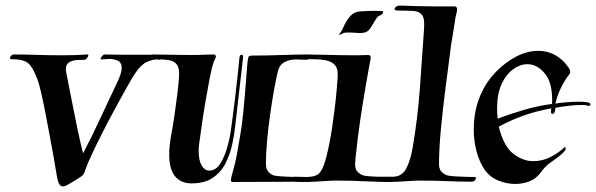

<svg xmlns="http://www.w3.org/2000/svg" viewBox="-20 -654 2145 691"><path d="M206 17Q191 17 185 -18Q181 -44 174 -83Q167 -122 159 -165Q151 -208 143 -249.5Q135 -291 127.5 -323Q120 -355 114 -370Q99 -411 82 -426Q65 -441 22 -441H21Q16 -441 16 -445Q16 -449 20 -453.5Q24 -458 29 -458Q68 -458 113 -456.5Q158 -455 204 -455Q251 -455 296 -458Q298 -458 298 -456Q298 -452 293.5 -445.5Q289 -439 285 -439Q274 -439 257.5 -438Q241 -437 229 -430Q217 -423 217 -405Q217 -399 218 -395Q228 -345 238.5 -290.5Q249 -236 259.5 -186.5Q270 -137 279 -102Q308 -157 340.5 -227Q373 -297 402 -358Q418 -391 418 -409Q418 -429 404 -435.5Q390 -442 373 -442Q366 -442 359 -441Q352 -440 346 -440H345Q342 -440 342 -442Q342 -446 347.5 -452Q353 -458 355 -458Q369 -458 381 -457.5Q393 -457 422 -457H567Q570 -457 570 -454Q570 -451 565.5 -445.5Q561 -440 556 -439Q554 -439 551 -439.5Q548 -440 543 -440Q530 -440 509.5 -431.5Q489 -423 467 -391Q455 -373 436.5 -340Q418 -307 396 -266.5Q374 -226 352.5 -184Q331 -142 313.5 -105Q296 -68 287 -43Q284 -27 271 -18Q258 -9 229 8Q214 17 206 17Z M669 6Q632 6 610.5 -19Q589 -44 589 -99Q589 -115 591 -133.5Q593 -152 597 -173Q602 -199 607.5 -236Q613 -273 617.5 -310Q622 -347 624 -373Q627 -407 617 -421Q607 -435 586 -438Q565 -441 533 -441Q514 -441 514 -447Q514 -451 519.5 -454.5Q525 -458 530 -458L592 -457Q612 -457 630.5 -456.5Q649 -456 665 -456Q690 -456 710 -457Q730 -458 746 -458Q757 -458 757 -451Q757 -447 753.5 -440.5Q750 -434 748 -428Q742 -410 735 -374Q728 -338 720.5 -294.5Q713 -251 707 -209.5Q701 -168 697 -138Q696 -131 695.5 -124Q695 -117 695 -110Q695 -76 706 -58Q717 -40 733 -40Q757 -40 773 -65.5Q789 -91 799 -128Q809 -165 813 -200Q821 -258 827 -310Q833 -362 837 -399Q841 -436 842 -449Q844 -457 849 -457Q855 -457 855 -449L826 -196Q823 -168 815.5 -133.5Q808 -99 792 -67Q776 -35 746.5 -14.5Q717 6 669 6ZM820 1Q811 1 811 -5Q811 -14 820 -44Q829 -74 840 -141Q850 -195 855.5 -250Q861 -305 864.5 -353Q868 -401 871 -433Q873 -448 875.5 -451Q878 -454 888 -454Q937 -454 993.5 -456Q1050 -458 1090 -458Q1097 -458 1097 -452Q1097 -448 1092.5 -443Q1088 -438 1083 -439Q1069 -439 1059.5 -439.5Q1050 -440 1045 -440Q1022 -440 1004 -430.5Q986 -421 980 -397Q973 -368 965.5 -326Q958 -284 951.5 -237Q945 -190 941 -145Q937 -100 937 -64Q937 -44 947.5 -34Q958 -24 968 -22Q979 -20 996 -19Q1013 -18 1028.5 -17.5Q1044 -17 1052 -17H1053Q1058 -17 1058 -13Q1058 -9 1053 -4.5Q1048 0 1042 0Q985 0 932 0.5Q879 1 820 1Z M1202 -533Q1207 -538 1210.5 -545Q1214 -552 1215 -554Q1226 -580 1240.5 -596Q1255 -612 1276 -613Q1290 -614 1302.5 -614.5Q1315 -615 1329 -615Q1336 -615 1342.5 -614.5Q1349 -614 1355 -614Q1359 -614 1359 -611Q1359 -603 1347 -598Q1340 -597 1332 -583.5Q1324 -570 1315.5 -556.5Q1307 -543 1300 -540Q1294 -537 1288 -536Q1282 -535 1276 -535Q1268 -535 1258.5 -536Q1249 -537 1241 -537Q1238 -537 1229.5 -537Q1221 -537 1217 -535Q1213 -533 1205.5 -530Q1198 -527 1202 -533ZM1066 1Q1058 1 1049 0.5Q1040 0 1029 0H1028Q1025 0 1025 -3Q1025 -7 1030.5 -12.5Q1036 -18 1040 -18Q1053 -18 1063 -17.5Q1073 -17 1082 -17Q1107 -17 1121 -24.5Q1135 -32 1145 -58.5Q1155 -85 1166 -141Q1172 -171 1177 -206.5Q1182 -242 1186 -275.5Q1190 -309 1192 -335Q1194 -361 1195 -373Q1198 -405 1186 -419Q1174 -433 1152.5 -437Q1131 -441 1103 -441H1072Q1059 -441 1059 -446Q1059 -451 1064.5 -454.5Q1070 -458 1075 -458L1138 -457Q1172 -456 1204 -455.5Q1236 -455 1263 -455Q1274 -455 1285 -455.5Q1296 -456 1304 -456H1305Q1314 -456 1314 -447Q1314 -444 1313.5 -440.5Q1313 -437 1312 -433Q1300 -369 1287.5 -293Q1275 -217 1267 -152Q1266 -140 1263.5 -120.5Q1261 -101 1259.5 -84.5Q1258 -68 1258 -63Q1258 -43 1269 -33.5Q1280 -24 1290 -22Q1301 -20 1318 -19Q1335 -18 1350.5 -17.5Q1366 -17 1374 -17H1375Q1380 -17 1380 -13Q1380 -9 1375 -4.5Q1370 0 1364 0Q1322 0 1282 -2Q1242 -4 1201 -4Q1191 -4 1180.5 -4Q1170 -4 1159 -3Q1139 -2 1119 -0.5Q1099 1 1066 1Z M1368 1Q1361 1 1352 0.5Q1343 0 1332 0H1330Q1327 0 1327 -3Q1327 -7 1332.5 -12.5Q1338 -18 1342 -18H1394Q1426 -18 1441.5 -46.5Q1457 -75 1465 -122Q1483 -226 1491 -334Q1499 -442 1506 -548Q1509 -586 1499.5 -599.5Q1490 -613 1468.5 -614.5Q1447 -616 1412 -616Q1400 -616 1400 -622Q1400 -626 1405.5 -630Q1411 -634 1417 -634Q1423 -634 1436.5 -633.5Q1450 -633 1462.5 -632.5Q1475 -632 1478 -632Q1513 -631 1537.5 -631Q1562 -631 1582 -631H1616Q1625 -631 1625 -620Q1625 -612 1620 -595Q1616 -568 1611.5 -541.5Q1607 -515 1603 -489Q1593 -412 1583 -334Q1573 -256 1566.5 -186Q1560 -116 1560 -63Q1560 -43 1571.5 -33.5Q1583 -24 1593 -22Q1604 -20 1623.5 -19Q1643 -18 1661 -17.5Q1679 -17 1687 -17H1688Q1693 -17 1693 -13Q1693 -9 1688.5 -4.5Q1684 0 1678 0Q1635 0 1591.5 -2Q1548 -4 1504 -4Q1494 -4 1483 -4Q1472 -4 1461 -3Q1441 -2 1421 -0.5Q1401 1 1368 1Z M1834 8Q1804 8 1774 -4Q1744 -16 1725 -42Q1705 -71 1695 -109.5Q1685 -148 1685 -188Q1685 -258 1711 -316Q1730 -359 1763.5 -394Q1797 -429 1837 -450Q1877 -471 1917 -471Q1939 -471 1959.5 -464Q1980 -457 1998 -442Q2008 -434 2014.5 -426Q2021 -418 2027 -410Q2032 -402 2032 -396Q2032 -389 2027 -384Q2014 -368 1999.5 -339Q1985 -310 1979 -281Q1986 -283 2013 -285.5Q2040 -288 2065 -288Q2073 -288 2079.5 -287.5Q2086 -287 2091 -286Q2105 -285 2105 -278Q2105 -271 2092 -274Q2088 -276 2082 -276Q2076 -276 2069 -276Q2053 -276 2033.5 -274Q2014 -272 1999 -269.5Q1984 -267 1979 -266Q1979 -262 1978 -259Q1976 -244 1968 -244Q1962 -244 1963 -257Q1964 -259 1964 -264Q1908 -254 1861.5 -237Q1815 -220 1775 -198Q1793 -127 1827.5 -100.5Q1862 -74 1899 -74Q1933 -74 1962.5 -89.5Q1992 -105 2008 -121Q2011 -124 2013 -124Q2016 -124 2016 -119Q2016 -114 2007 -105Q1998 -96 1985.5 -86.5Q1973 -77 1964 -71Q1944 -58 1927 -34.5Q1910 -11 1887 -2Q1862 8 1834 8ZM1771 -227Q1816 -244 1865.5 -258.5Q1915 -273 1967 -280Q1970 -353 1942 -388Q1914 -423 1878 -423Q1852 -423 1826.5 -404.5Q1801 -386 1785 -351Q1769 -316 1769 -264Q1769 -255 1769.5 -246Q1770 -237 1771 -227Z"/></svg>

Font: Tapestry
Style: Regular
Weight: 400
Designer: Robert E. Leuschke
Foundry: Robert E. Leuschke
Version: Version 1.010; ttfautohint (v1.8.4.7-5d5b)